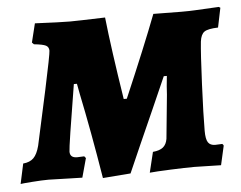

<svg xmlns="http://www.w3.org/2000/svg" viewBox="-50 -558 778 619"><g transform="rotate(-5 339.0 -248.5)"><path d="M208 -268 202 -300H192Q159 -100 159 -84Q159 -64 182 -64L205 -65L210 -59L193 3L154 2L84 0Q63 0 30 2.5Q-3 5 -7 6L7 -59Q29 -61 41 -73Q53 -85 60 -112Q74 -174 98.5 -288.5Q123 -403 123 -414Q123 -426 113.5 -431Q104 -436 75 -439L69 -445L84 -506Q168 -502 197 -502Q218 -502 311 -505Q322 -403 348 -238H358Q428 -401 467 -503L557 -502Q587 -502 602 -503Q673 -507 679 -507L684 -504L671 -441Q638 -440 626.5 -432Q615 -424 612 -401Q608 -364 603.5 -263.5Q599 -163 599 -113Q599 -86 606 -75.5Q613 -65 629 -65L652 -66Q656 -62 656 -60L642 2L556 0Q527 0 478.5 2Q430 4 411 6L427 -60Q449 -62 460 -71Q471 -80 474 -98L488 -240Q489 -264 493 -300H483L438 -198Q383 -75 349 3L259 10Q234 -143 208 -268Z"/></g></svg>

Font: Alegreya SC ExtraBold
Style: Italic
Weight: 800
Italic angle: -7°
Designer: Juan Pablo del Peral
Foundry: Huerta Tipografica
Version: Version 2.007; ttfautohint (v1.6)